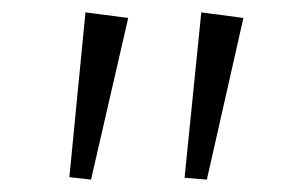

<svg xmlns="http://www.w3.org/2000/svg" viewBox="-20 -760 496 310"><path d="M118 -740 187 -731 127 -470 92 -474ZM305 -740 373 -731 314 -470 278 -473Z"/></svg>

Font: BioRhyme SemiExpanded Light
Style: Regular
Weight: 300
Width: 6
Designer: Aoife Mooney
Foundry: Aoife Mooney Type
Version: Version 1.600;gftools[0.9.33]